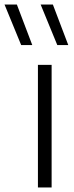

<svg xmlns="http://www.w3.org/2000/svg" viewBox="-88 -828 328 848"><path d="M79.5 0V-541.5H140V0ZM5.5 -629 -68 -808H-13.5L54.5 -629ZM165 -629 91.5 -808H145.5L213.5 -629Z"/></svg>

Font: Encode Sans Light
Style: Regular
Weight: 300
Designer: Multiple Designers
Foundry: Impallari Type
Version: Version 2.000